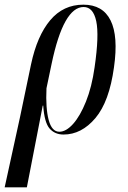

<svg xmlns="http://www.w3.org/2000/svg" viewBox="-62 -566 548 822"><path d="M-42 236 24 -66 71 -291Q97 -413 153 -479.5Q209 -546 295 -546Q378 -546 411.5 -478.5Q445 -411 426 -278Q406 -131 346.5 -60.5Q287 10 210 10Q173 10 150.5 -15.5Q128 -41 123 -114H121L53 236ZM192 -2Q221 -2 251 -35.5Q281 -69 306 -131Q331 -193 343 -278Q363 -415 350 -475.5Q337 -536 296 -536Q210 -536 159 -293L137 -188Q133 -102 146.5 -52Q160 -2 192 -2Z"/></svg>

Font: Noto Serif Display ExtraCondensed
Style: Italic
Weight: 400
Width: 2
Italic angle: -12°
Designer: Monotype Design Team
Foundry: Monotype Imaging Inc.
Version: Version 2.009